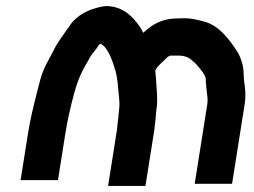

<svg xmlns="http://www.w3.org/2000/svg" viewBox="-20 -579 837 632"><path d="M496.3 -229C497.7 -242.3 497.7 -259 496.2 -279C493.7 -306.3 494.1 -322 491 -347L497.7 -358C502.5 -363.8 515.3 -375.8 519 -379C524.1 -384 530.6 -391.8 537.6 -395C538.9 -395 540.3 -395.3 541.7 -396H566.7C587.7 -396 601.9 -390.2 612.2 -380C625.3 -368.9 631.5 -362.4 640.4 -350C647.7 -341.4 659.7 -326.7 657.3 -311C657.7 -305.7 658.4 -299.3 659.2 -292C660.1 -271.4 665.7 -257 662.2 -235L620.9 26H743.9L785.2 -235C789.9 -264.7 787.4 -285.7 783.9 -309L782.8 -321C782.4 -326.3 782.1 -331 782.1 -335C781.8 -365.1 772.1 -391.6 759.3 -412C733.4 -450.3 699.1 -499.3 643.8 -510C627.8 -514.5 607.8 -519 586.2 -519C578.2 -519 567.5 -518.7 554 -518C515 -516.8 479.4 -497.7 457.4 -476C455.2 -474.7 453.2 -473 451.6 -471C447.5 -479 443.4 -486.3 439.1 -493C415.8 -524 388.2 -556.2 333.5 -559C322.2 -559 309.2 -556.7 294.4 -552C260.1 -543 226 -521.2 209.2 -494C206.5 -489.3 202.7 -484 197.7 -478C186.4 -460.8 174.5 -446 163.6 -427L146.4 -394C124.7 -354.5 117.6 -339.9 104 -284C89.8 -228.1 80.1 -189.7 71.4 -135L47.8 14H170.8L194.4 -135C202.4 -185.8 210.3 -219.2 224.1 -272C237.9 -322.8 251.5 -347 272.8 -384C278.5 -396.8 287.6 -406.4 296 -417C301.3 -425 301.3 -425 306.6 -433C308 -433.7 309.4 -434 310.7 -434C311.5 -434.7 312.2 -435 312.9 -435C316.2 -431.1 321.7 -428.1 324.3 -425C340.2 -406.1 350.2 -379.1 357.9 -353L356.6 -351L359.4 -350C359.3 -349.3 359.5 -348.3 360 -347C364 -331.3 367.3 -312 368.4 -293C369.5 -279.3 375.1 -240.5 372.5 -224L369.4 -192C368.7 -183.3 367.8 -175.7 366.8 -169C366.2 -161 365.2 -152.7 363.8 -144L335.8 33H458.8L486.8 -144C488.3 -153.3 489.4 -162.3 490.1 -171C493 -189.7 493.4 -211 496.3 -229Z"/></svg>

Font: Tape
Style: It
Weight: 500
Foundry: Cannot Into Space Fonts
Version: Version 0.97